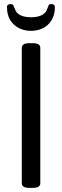

<svg xmlns="http://www.w3.org/2000/svg" viewBox="-20 -912 302 934"><path d="M124 2Q104 2 95 -4Q86 -10 86 -20V-680Q86 -690 95 -696Q104 -702 124 -702H139Q176 -702 176 -680V-20Q176 2 139 2ZM131 -762Q100 -762 73.5 -774.5Q47 -787 30.5 -813Q14 -839 14 -877Q14 -885 18.5 -888.5Q23 -892 32 -892Q42 -892 45 -885.5Q48 -879 53 -867Q58 -853 69 -844.5Q80 -836 95.5 -832Q111 -828 131 -828Q151 -828 166.5 -832Q182 -836 193 -844.5Q204 -853 209 -867Q214 -879 216.5 -885.5Q219 -892 229 -892Q238 -892 242.5 -888.5Q247 -885 247 -877Q247 -839 230.5 -813Q214 -787 188 -774.5Q162 -762 131 -762Z"/></svg>

Font: Asap Condensed VF Beta
Style: Regular
Weight: 400
Designer: Pablo Cosgaya
Foundry: Omnibus-Type
Version: Version 1.008